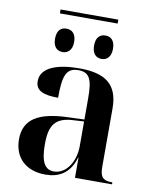

<svg xmlns="http://www.w3.org/2000/svg" viewBox="-91 -892 767 969"><g transform="rotate(10 292.5 -407.0)"><path d="M140 -804H436V-824H140ZM187 -614C212 -614 236 -631 236 -674C236 -719 212 -734 187 -734C160 -734 138 -719 138 -674C138 -631 160 -614 187 -614ZM387 -614C412 -614 435 -631 435 -674C435 -719 412 -734 387 -734C360 -734 338 -719 338 -674C338 -631 360 -614 387 -614ZM209 10C276 10 333 -19 357 -103H359V0H549V-10H546C501 -10 485 -26 485 -78V-377C485 -502 418 -548 285 -548C177 -548 89 -520 89 -448C89 -400 128 -383 205 -383C205 -497 220 -538 282 -538C341 -538 355 -502 355 -405V-298L272 -295C121 -290 47 -246 47 -143C47 -49 108 10 209 10ZM248 -13C202 -13 180 -50 180 -141C180 -241 210 -281 303 -285L355 -288V-160C355 -84 312 -13 248 -13Z"/></g></svg>

Font: Noto Serif Display SemiBold
Style: Regular
Weight: 600
Designer: Monotype Design Team
Foundry: Monotype Imaging Inc.
Version: Version 2.009